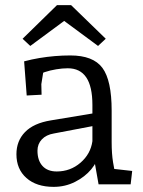

<svg xmlns="http://www.w3.org/2000/svg" viewBox="-20 -718 557 748"><path d="M189 10Q122 10 83 -24.5Q44 -59 44 -117Q44 -169 77.5 -203.5Q111 -238 178 -249L353 -278V-229L190 -198Q160 -193 143 -175Q126 -157 126 -131Q126 -93 145.5 -71.5Q165 -50 201 -50Q254 -50 293.5 -84Q333 -118 340 -168V-309Q340 -381 316 -416.5Q292 -452 244 -452Q223 -452 199 -448Q175 -444 154 -437Q133 -430 122 -422L153 -465L141 -390L142 -349L84 -346L74 -479Q104 -487 134 -492Q164 -497 194 -499.5Q224 -502 254 -502Q343 -502 379 -453.5Q415 -405 415 -287V-164Q415 -119 420.5 -85.5Q426 -52 430 -33L397 -63L495 -52L489 0H364L344 -113L362 -116Q360 -88 335.5 -58.5Q311 -29 272.5 -9.5Q234 10 189 10ZM362 -539 186 -669 223 -698H257L392 -567ZM98 -539 68 -567 202 -698H237L274 -669Z"/></svg>

Font: Andada Pro
Style: Regular
Weight: 400
Designer: Carolina Giovagnoli
Foundry: Huerta Tipografica
Version: Version 3.003